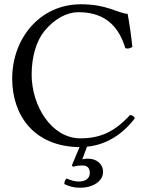

<svg xmlns="http://www.w3.org/2000/svg" viewBox="-20 -678 686 898"><path d="M37 -310C37 -138 140 8 352 10L316 96L322 102C338 97 348 96 367 96C390 96 400 110 400 131C400 157 379 171 349 171C329 171 318 167 291 157C284 164 281 171 281 183C306 194 323 200 355 200C416 200 462 169 462 126C462 88 431 64 391 64C382 64 373 65 365 67L387 8C472 0 550 -45 611 -125C606 -134 599 -140 588 -140C517 -62 449 -31 356 -31C221 -31 128 -183 128 -329C128 -415 151 -487 187 -532C237 -593 295 -621 347 -621C485 -621 540 -539 566 -453C570 -452 573 -451 577 -451C584 -451 591 -454 599 -458C594 -510 587 -558 577 -613C526 -618 481 -658 358 -658C168 -658 37 -500 37 -310Z"/></svg>

Font: Ponomar Unicode
Style: Regular
Weight: 400
Version: 1.3